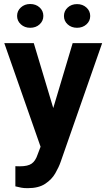

<svg xmlns="http://www.w3.org/2000/svg" viewBox="-20 -749 543 982"><path d="M152.8 -528.3 252.4 -196.3 351.6 -528.3H502.4L290 79.6Q280.8 106 262.9 137.2Q245.1 168.5 211.4 190.9Q177.7 213.4 121.6 213.4Q101.6 213.4 88.9 210.9Q76.2 208.5 58.6 204.1V101.1Q64 101.1 70.1 101.3Q76.2 101.6 81.1 101.6Q123 101.6 142.3 87.6Q161.6 73.7 171.9 42.5L187.5 1.5L2 -528.3ZM67.4 -667.5Q67.4 -693.4 86.7 -710.9Q106 -728.5 134.3 -728.5Q163.6 -728.5 182.6 -710.9Q201.7 -693.4 201.7 -667.5Q201.7 -642.1 182.6 -624.5Q163.6 -606.9 134.3 -606.9Q106 -606.9 86.7 -624.5Q67.4 -642.1 67.4 -667.5ZM307.1 -667Q307.1 -692.9 326.2 -710.4Q345.2 -728 374 -728Q402.8 -728 422.1 -710.4Q441.4 -692.9 441.4 -667Q441.4 -641.6 422.1 -624.3Q402.8 -606.9 374 -606.9Q345.2 -606.9 326.2 -624.3Q307.1 -641.6 307.1 -667Z"/></svg>

Font: Vazirmatn UI FD
Style: Bold
Weight: 700
Designer: Saber Rastikerdar
Foundry: Saber Rastikerdar
Version: Version 33.003